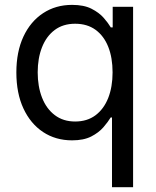

<svg xmlns="http://www.w3.org/2000/svg" viewBox="-20 -567 642 791"><path d="M528.3 204.1H441.4V-83H436Q424.8 -64.5 405.8 -42.5Q386.7 -20.5 355.7 -4.6Q324.7 11.2 276.9 11.2Q209 11.2 157.2 -23.2Q105.5 -57.6 76.4 -120.4Q47.4 -183.1 47.4 -268.6Q47.4 -353.5 76.4 -416Q105.5 -478.5 157.5 -512.7Q209.5 -546.9 276.9 -546.9Q325.7 -546.9 356.9 -531Q388.2 -515.1 407 -493.7Q425.8 -472.2 436.5 -454.1H444.3V-539.1H528.3ZM289.6 -66.4Q338.9 -66.4 373.3 -92Q407.7 -117.7 425.8 -163.3Q443.8 -209 443.8 -269Q443.8 -329.1 426 -374Q408.2 -418.9 373.8 -444.1Q339.4 -469.2 289.6 -469.2Q239.7 -469.2 205.3 -443.4Q170.9 -417.5 153.1 -372.3Q135.3 -327.1 135.3 -269Q135.3 -210.9 153.1 -165Q170.9 -119.1 205.6 -92.8Q240.2 -66.4 289.6 -66.4Z"/></svg>

Font: Inter 18pt
Style: Regular
Weight: 400
Designer: Rasmus Andersson
Foundry: rsms
Version: Version 4.001;git-66647c0bb